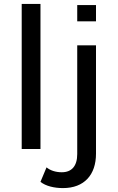

<svg xmlns="http://www.w3.org/2000/svg" viewBox="-20 -762 603 982"><path d="M91 0H187V-742H91ZM375 -736V-653H471V-736ZM302 200C411 200 471 132 471 24V-530H375V26C375 87 347 119 296 119C265 119 237 110 218 94L187 168C214 190 258 200 302 200Z"/></svg>

Font: AWKNG-Font Medium
Style: Regular
Weight: 500
Designer: Awakening Church
Foundry: Awakening Church
Version: Version 1.700;PS 001.700;hotconv 1.0.88;makeotf.lib2.5.64775